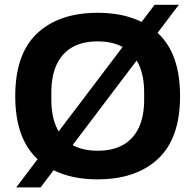

<svg xmlns="http://www.w3.org/2000/svg" viewBox="-20 -753 833 819"><path d="M396.4 12Q232.2 12 138.6 -75.7Q45 -163.3 45 -343.2Q45 -523.1 138.6 -610.8Q232.2 -698.4 396.4 -698.4Q560.7 -698.4 654.4 -610.8Q748.1 -523.1 748.1 -343.2Q748.1 -163.3 654.4 -75.7Q560.7 12 396.4 12ZM396.4 -110Q461.1 -110 505.2 -135Q549.3 -160.1 572.1 -208.7Q594.9 -257.2 594.9 -326.9V-358Q594.9 -429.3 572.1 -477.8Q549.3 -526.3 505.2 -551.4Q461.1 -576.5 396.4 -576.5Q332 -576.5 288.2 -551.4Q244.3 -526.3 221.7 -477.8Q199 -429.3 199 -358V-326.9Q199 -257.2 221.7 -208.7Q244.3 -160.1 288.2 -135Q332 -110 396.4 -110ZM49.1 46.4 639.5 -732.6H742.8L153.2 46.4Z"/></svg>

Font: Archivo Variable SemiBold
Style: Regular
Weight: 600
Designer: Hector Gatti
Foundry: Omnibus-Type
Version: Version 2.001